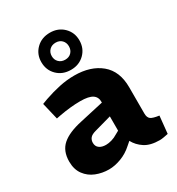

<svg xmlns="http://www.w3.org/2000/svg" viewBox="-188 -909 955 1036"><g transform="rotate(-30 289.0 -391.5)"><path d="M188 8Q146 8 108 -7Q70 -22 46 -54.5Q22 -87 22 -136Q22 -202 62.5 -237.5Q103 -273 187 -291L334 -324V-326Q335 -358 312 -373.5Q289 -389 236 -389Q205 -389 172 -385.5Q139 -382 107 -376L81 -371L56 -476L88 -488Q137 -505 184 -515Q231 -525 277 -525Q379 -525 441 -473.5Q503 -422 503 -322V-158Q503 -133 516.5 -123Q530 -113 568 -108L557 0Q543 3 528.5 5.5Q514 8 504 8Q446 8 411.5 -14.5Q377 -37 359 -71L337 -52Q304 -22 264 -7Q224 8 188 8ZM240 -115Q256 -115 275.5 -120.5Q295 -126 314 -138L334 -149V-238L230 -209Q203 -202 193 -189.5Q183 -177 183 -160Q183 -138 198.5 -126.5Q214 -115 240 -115ZM279 -560Q227 -560 193.5 -593Q160 -626 160 -676Q160 -725 193.5 -758Q227 -791 279 -791Q330 -791 363.5 -758Q397 -725 397 -676Q397 -626 363.5 -593Q330 -560 279 -560ZM279 -623Q303 -623 317.5 -638Q332 -653 332 -676Q332 -699 317.5 -714Q303 -729 279 -729Q255 -729 240 -714Q225 -699 225 -676Q225 -653 240 -638Q255 -623 279 -623Z"/></g></svg>

Font: REM Medium
Style: Bold
Weight: 700
Version: Version 1.005;gftools[0.9.28]